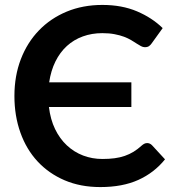

<svg xmlns="http://www.w3.org/2000/svg" viewBox="-20 -751 708 779"><path d="M577 -170.5Q588 -170.5 596.5 -162L649.5 -104.5Q605.5 -50 541.2 -21Q477 8 387 8Q306.5 8 242.2 -19.5Q178 -47 132.5 -96Q87 -145 62.8 -213Q38.5 -281 38.5 -361.5Q38.5 -443 64.5 -510.8Q90.5 -578.5 137.8 -627.5Q185 -676.5 250.5 -703.8Q316 -731 395.5 -731Q474.5 -731 535.8 -705Q597 -679 640 -637L595 -574.5Q591 -568.5 584.8 -564Q578.5 -559.5 567.5 -559.5Q560 -559.5 552 -563.8Q544 -568 534.5 -574.2Q525 -580.5 512.5 -588Q500 -595.5 483.5 -601.8Q467 -608 445.2 -612.2Q423.5 -616.5 395 -616.5Q352.5 -616.5 316 -603.2Q279.5 -590 251.5 -564.5Q223.5 -539 205 -501.8Q186.5 -464.5 179.5 -417H513V-317H178.5Q184.5 -266.5 203.5 -227.2Q222.5 -188 251.5 -161Q280.5 -134 317.2 -120Q354 -106 395.5 -106Q423 -106 445.2 -109Q467.5 -112 486.2 -118.5Q505 -125 521.8 -135.2Q538.5 -145.5 555 -160.5Q560 -165 565.5 -167.8Q571 -170.5 577 -170.5Z"/></svg>

Font: Lato 2
Style: Bold
Weight: 700
Designer: Lukasz Dziedzic with Adam Twardoch and Botio Nikoltchev
Foundry: tyPoland Lukasz Dziedzic
Version: Version 2.015; 2015-08-06; http://www.latofonts.com/